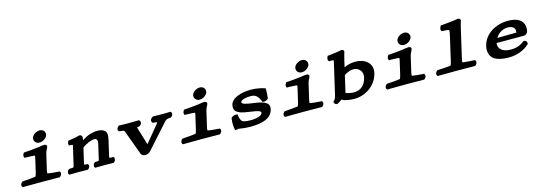

<svg xmlns="http://www.w3.org/2000/svg" viewBox="10 -1688 7483 2687"><g transform="rotate(-15 3751.5 -344.5)"><path d="M504.2 -540C558.2 -540 611.1 -581.1 620.1 -620C629.1 -659 603.3 -705 547 -705C499.8 -705 441.5 -669.7 431.2 -625C421.4 -582.6 452.5 -540 504.2 -540ZM553.2 -360.6C566.8 -419.5 584.8 -426.6 592.2 -458.5C597.1 -479.6 577.7 -493 554.4 -493C533.6 -493 501.7 -486.3 469.4 -481.5C416.5 -473.7 315.9 -465.7 272.5 -462.9L255.7 -461.9L247 -447.9C237.4 -432.5 234.6 -415.1 239.3 -400.5L243.2 -388.4L258.2 -388.1C336 -386.7 380.5 -384.4 392.3 -381.3C394.1 -378 395 -372 390.2 -351.1L342.4 -143.8C334.1 -108.2 326.1 -96.3 322.9 -93.7C295.3 -88.3 184.8 -78.6 143 -77.1L133.1 -76.8L124.8 -70.5C102.2 -53.7 94.9 -22.1 109.7 -5.3L115.5 2.2L126.3 2C167.9 1 338.9 0 391.3 0C440.2 0 597.9 1 640.1 2L650.8 2.2L660.1 -5.3C682.6 -22.2 690 -54 675.2 -70.9L669.7 -77.2L660 -77.6C614.1 -79.1 518.8 -89 498.8 -94.3C498.1 -94.9 493.9 -103.7 503.3 -144.7Z M1103.1 -470.4C1101.2 -477.2 1090.4 -493 1069.2 -493H1063.8L1058.4 -491.3C1027.8 -481.4 988.1 -472.7 917.9 -463.8L901.9 -461.8L893.9 -448.4C884.4 -432.6 885.4 -418.9 886.8 -408.9L888.7 -394.9L904.6 -393.6C952.8 -389.5 948.1 -398.4 938 -354.7L887.6 -136.6C872.1 -69.4 882.5 -82.1 816.7 -77L807.5 -76.3L799.7 -70.5C783.7 -58.6 782.1 -45.9 780.2 -37.2C778.3 -28.8 774.5 -16.8 784.6 -5.3L790.5 2.3L801.2 2C842.5 1 881.5 0 928.3 0C971.7 0 997 1 1044.5 2L1056.5 2.2L1066.8 -5.3C1085 -17.4 1086.2 -30.5 1088 -39.4C1089.5 -47.3 1092.9 -58.5 1081.6 -69.3L1075.7 -74.9L1065.8 -75.7C1020.2 -79.3 1021.1 -65 1037.1 -134.2L1076.1 -303.1C1078.7 -314.3 1083.5 -318.2 1092.5 -325C1113.7 -338.6 1139 -353.2 1165.2 -364.6C1197.7 -378.8 1231 -388 1261.6 -388C1270.2 -388 1283.4 -382.3 1292.6 -366.5C1298.4 -356.2 1298 -335.7 1292.1 -310.2L1251.5 -134.3C1235.7 -65.8 1243.1 -79.5 1193.6 -75.8L1181.8 -75L1172.8 -68C1157.7 -56.3 1156.9 -45.8 1155 -37.5C1153.1 -29.2 1149 -18.7 1158.7 -7L1165.3 2.3L1179 2C1226.9 1 1252.6 0 1297.2 0C1341.7 0 1378.2 1 1421 2L1433 2.3L1442.9 -7C1457.1 -19.4 1458.1 -30.8 1460 -39.7C1461.7 -47.8 1465.3 -58 1457.3 -69.5L1452.2 -77L1441.5 -77.6C1383.3 -81 1386.1 -69.4 1401.8 -137.5L1442.8 -315.1C1454.3 -364.8 1464.4 -416.8 1438 -451.7C1416.9 -475.7 1379.1 -490 1332.5 -490C1250.8 -490 1176 -465 1100.6 -414.5C1105.2 -440.4 1106.8 -457.6 1103.1 -470.4Z M2110.6 -395.6 2119.1 -395.1C2144.6 -393.6 2162.1 -391.2 2168.3 -389.1C2167 -385.9 2162.4 -377.9 2153.9 -367.4L1956.5 -126.9L1883.1 -366.6C1879.8 -378.1 1877.6 -386.3 1876.6 -392.9C1881.8 -393.7 1889.6 -394.5 1898.7 -395.1L1907.3 -395.7L1916.8 -401C1941.6 -415.1 1943.4 -433.1 1944.9 -444.1C1946 -452.6 1948.3 -465.1 1934.1 -476L1925.9 -482.2L1916.2 -482C1865.4 -481 1828.3 -480 1772.8 -480C1726.7 -480 1697.9 -481 1647.5 -482L1637.9 -482.2L1629.2 -476C1616.4 -467.6 1612.9 -458.2 1610.3 -451.7C1606 -440.7 1599 -422.2 1613.6 -408.5L1618.4 -404L1625.9 -403.2C1695.3 -397.4 1691.8 -397 1707 -354.4L1828.3 -23.7C1837 -1.1 1860.7 12 1891 12C1921.2 12 1948 -2.5 1965.7 -21.8L2261.4 -352C2296.9 -391.7 2297 -398 2361.1 -402.6L2369 -403.4L2376 -408C2401.3 -424.7 2409.4 -459.3 2391.7 -476L2385.7 -482.4L2375.8 -482C2345.2 -481 2309.8 -480 2273.7 -480C2222.2 -480 2193.7 -481 2141.5 -482L2131.9 -482.2L2120.8 -476C2088.3 -457.6 2079.4 -419.5 2103.5 -401Z M2824.2 -540C2878.2 -540 2931.1 -581.1 2940.1 -620C2949.1 -659 2923.3 -705 2867 -705C2819.8 -705 2761.5 -669.7 2751.2 -625C2741.4 -582.6 2772.5 -540 2824.2 -540ZM2873.2 -360.6C2886.8 -419.5 2904.8 -426.6 2912.2 -458.5C2917.1 -479.6 2897.7 -493 2874.4 -493C2853.6 -493 2821.7 -486.3 2789.4 -481.5C2736.5 -473.7 2635.9 -465.7 2592.5 -462.9L2575.7 -461.9L2567 -447.9C2557.4 -432.5 2554.6 -415.1 2559.3 -400.5L2563.2 -388.4L2578.2 -388.1C2656 -386.7 2700.5 -384.4 2712.3 -381.3C2714.1 -378 2715 -372 2710.2 -351.1L2662.4 -143.8C2654.1 -108.2 2646.1 -96.3 2642.9 -93.7C2615.3 -88.3 2504.8 -78.6 2463 -77.1L2453.1 -76.8L2444.8 -70.5C2422.2 -53.7 2414.9 -22.1 2429.7 -5.3L2435.5 2.2L2446.3 2C2487.9 1 2658.9 0 2711.3 0C2760.2 0 2917.9 1 2960.1 2L2970.8 2.2L2980.1 -5.3C3002.6 -22.2 3010 -54 2995.2 -70.9L2989.7 -77.2L2980 -77.6C2934.1 -79.1 2838.8 -89 2818.8 -94.3C2818.1 -94.9 2813.9 -103.7 2823.3 -144.7Z M3189.2 -178.6 3187.4 -167.2C3178.3 -109.3 3180.5 -59.3 3189.6 -16L3193.3 1.9L3213.2 -1.3C3224.4 -3.1 3241.8 -5 3243.9 -5C3250.3 -5 3263.8 -3.8 3266.9 -2.9C3292 3.3 3351.8 10 3421.3 10C3581 10 3720.3 -28.2 3748.5 -150.6C3767.6 -233.1 3720.1 -274.8 3549 -297.5C3414.5 -314.1 3371.4 -331.5 3377.4 -357.5C3380.8 -372.1 3406.3 -394.3 3482.8 -401.2C3496.1 -402.4 3510.5 -403 3526.1 -403C3602.1 -403 3628.6 -364.6 3661.7 -292.4L3665.7 -280.9L3678.9 -280C3689.1 -279.4 3699.1 -280.8 3708.4 -283.6C3719.7 -286.9 3729.9 -292.3 3738.5 -299.3L3749.2 -308L3750.5 -320.2C3755.4 -367.6 3758.3 -406.4 3757.6 -440.1L3757.4 -453.4L3745.3 -457.7C3712.2 -469.7 3635.4 -490 3546.2 -490C3524.2 -490 3502 -488.7 3480 -486.1C3370.9 -474.4 3265.4 -431.5 3247.1 -352.3C3225.6 -259.1 3282.6 -218.8 3431.5 -198.5C3601.4 -176.3 3616.2 -158.7 3611.4 -137.6C3604.7 -109 3554.2 -77 3439.1 -77C3375.2 -77 3329.1 -89.5 3319.8 -97.1C3298.3 -116.5 3284.6 -163.9 3284.2 -187.1L3283.9 -203.4L3267.8 -205.7C3247.4 -208.8 3220.4 -203.9 3199.2 -186.7Z M4304.2 -540C4358.2 -540 4411.1 -581.1 4420.1 -620C4429.1 -659 4403.3 -705 4347 -705C4299.8 -705 4241.5 -669.7 4231.2 -625C4221.4 -582.6 4252.5 -540 4304.2 -540ZM4353.2 -360.6C4366.8 -419.5 4384.8 -426.6 4392.2 -458.5C4397.1 -479.6 4377.7 -493 4354.4 -493C4333.6 -493 4301.7 -486.3 4269.4 -481.5C4216.5 -473.7 4115.9 -465.7 4072.5 -462.9L4055.7 -461.9L4047 -447.9C4037.4 -432.5 4034.6 -415.1 4039.3 -400.5L4043.2 -388.4L4058.2 -388.1C4136 -386.7 4180.5 -384.4 4192.3 -381.3C4194.1 -378 4195 -372 4190.2 -351.1L4142.4 -143.8C4134.1 -108.2 4126.1 -96.3 4122.9 -93.7C4095.3 -88.3 3984.8 -78.6 3943 -77.1L3933.1 -76.8L3924.8 -70.5C3902.2 -53.7 3894.9 -22.1 3909.7 -5.3L3915.5 2.2L3926.3 2C3967.9 1 4138.9 0 4191.3 0C4240.2 0 4397.9 1 4440.1 2L4450.8 2.2L4460.1 -5.3C4482.6 -22.2 4490 -54 4475.2 -70.9L4469.7 -77.2L4460 -77.6C4414.1 -79.1 4318.8 -89 4298.8 -94.3C4298.1 -94.9 4293.9 -103.7 4303.3 -144.7Z M5015 -394C5079.3 -394 5147.1 -333.3 5127.6 -249.1C5103.1 -142.9 5043.2 -80 4933.5 -80C4901.7 -80 4840 -90.8 4818.8 -103.2L4874 -342.2C4875.5 -348.9 4884 -354.8 4905.7 -365.1C4944.5 -383.6 4968 -394 5015 -394ZM4923.8 -558C4938.4 -621.4 4951.8 -660.6 4951.8 -660.6L4952.3 -661.8L4952.5 -663C4957.9 -686.3 4934.8 -698 4917.6 -698H4912.1L4906.7 -696.2C4885.7 -689.4 4769.5 -673.7 4731.6 -670.9L4713.3 -669.6L4704.9 -652.1C4697.6 -637 4692.3 -614.8 4705 -598.3L4710.3 -591.4L4720 -591C4786.9 -588.2 4782.5 -601.8 4766.9 -534L4670.4 -116C4659 -66.9 4648.5 -51 4634.3 -37.6L4621.1 -25.1L4627.1 -11.8C4630.6 -2.8 4638.7 14.8 4662 16L4670.1 16.4L4678.8 12C4691.6 5.5 4709.4 -4.1 4729.7 -20C4734.4 -23.6 4737.5 -25.9 4740.3 -27.7C4741.9 -27 4746.6 -24.6 4751.8 -21.5C4790.9 1.8 4869.5 10 4921.7 10C5079.5 10 5241.7 -95.6 5281.5 -268.2C5313.5 -406.8 5198.2 -490 5064.4 -490C5000.3 -490 4947.8 -475.7 4899.3 -451.8Z M5784.2 -540C5838.2 -540 5891.1 -581.1 5900.1 -620C5909.1 -659 5883.3 -705 5827 -705C5779.8 -705 5721.5 -669.7 5711.2 -625C5701.4 -582.6 5732.5 -540 5784.2 -540ZM5833.2 -360.6C5846.8 -419.5 5864.8 -426.6 5872.2 -458.5C5877.1 -479.6 5857.7 -493 5834.4 -493C5813.6 -493 5781.7 -486.3 5749.4 -481.5C5696.5 -473.7 5595.9 -465.7 5552.5 -462.9L5535.7 -461.9L5527 -447.9C5517.4 -432.5 5514.6 -415.1 5519.3 -400.5L5523.2 -388.4L5538.2 -388.1C5616 -386.7 5660.5 -384.4 5672.3 -381.3C5674.1 -378 5675 -372 5670.2 -351.1L5622.4 -143.8C5614.1 -108.2 5606.1 -96.3 5602.9 -93.7C5575.3 -88.3 5464.8 -78.6 5423 -77.1L5413.1 -76.8L5404.8 -70.5C5382.2 -53.7 5374.9 -22.1 5389.7 -5.3L5395.5 2.2L5406.3 2C5447.9 1 5618.9 0 5671.3 0C5720.2 0 5877.9 1 5920.1 2L5930.8 2.2L5940.1 -5.3C5962.6 -22.2 5970 -54 5955.2 -70.9L5949.7 -77.2L5940 -77.6C5894.1 -79.1 5798.8 -89 5778.8 -94.3C5778.1 -94.9 5773.9 -103.7 5783.3 -144.7Z M6336.6 -90.4C6302.9 -85.2 6177.1 -78.8 6154.4 -77.8L6144.7 -77.4L6136.4 -71.2C6113.9 -54.2 6106.5 -22.3 6121.2 -5.3L6127 2.2L6137.8 2C6179.6 1 6294.2 0 6403.4 0C6508.6 0 6615.2 1 6657.6 2L6668.3 2.2L6677.6 -5.3C6700.2 -22.4 6707.6 -54.6 6692.9 -71.7L6687.5 -77.9L6678 -78.4C6656.9 -79.3 6540 -86.4 6511.4 -91.5C6510.5 -92.4 6506.3 -101.2 6515.7 -141.7L6611.8 -558C6626.6 -621.9 6639.6 -659.4 6640.3 -661.3L6640.4 -661.8L6640.7 -663C6646.1 -686.3 6622.1 -698 6604.4 -698H6600.5L6596.5 -697.1C6556.7 -688.4 6411.8 -673.8 6368.7 -670.9L6350.4 -669.6L6342 -652.1C6336.4 -640.5 6324.6 -614.6 6339.4 -595.3L6345.1 -588H6355.4C6401 -588 6435.1 -585.3 6448.8 -575.3C6450.2 -570 6448.6 -545.5 6441.1 -513L6355.2 -140.7C6347.3 -106.7 6339.9 -93.5 6336.6 -90.4Z M7250.2 -400C7298.1 -400 7364.8 -378.1 7347 -301C7347 -300.9 7347 -300.7 7346.6 -299.9L7070.8 -296.5C7120.1 -377.6 7192.3 -400 7250.2 -400ZM7413.9 -159.7 7404.3 -152.4C7351.4 -112.5 7295.6 -90 7215.8 -90C7148 -90 7092.4 -105.9 7060.5 -148.6C7043.5 -174 7036.6 -190.9 7042.1 -230H7437.1C7471.9 -230 7493.2 -260.7 7497.5 -279.3C7519.5 -374.5 7480 -490 7273.3 -490C7099.9 -490 6929.2 -394.9 6890.5 -227.3C6876.3 -166.1 6884.3 -105.9 6921.1 -61.6C6959.2 -14.4 7050.4 10 7157.9 10C7275 10 7380 -31.6 7450 -95.7L7461 -105.7L7460.5 -118.6C7459.9 -132.1 7453.7 -157 7424.4 -158.9Z"/></g></svg>

Font: Linux Libertine Mono O 
Style: Mono Bold Oblique
Weight: 400
Italic angle: -13°
Designer: Philipp H. Poll
Foundry: Philipp H. Poll
Version: Version 5.1.7